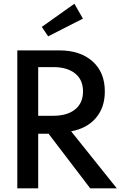

<svg xmlns="http://www.w3.org/2000/svg" viewBox="-20 -1024 656 1044"><path d="M74.1 -750H303.2Q415.9 -750 483 -690.5Q550 -630.9 550 -526.8Q550 -439.1 501.1 -382.3Q452.3 -325.5 366.8 -310L615 0H470.5L244.1 -296.8H187.7V0H74.1ZM187.7 -659.1V-394.5H270.5Q345 -394.5 388.2 -428.9Q431.4 -463.2 431.4 -526.8Q431.4 -590.5 388.2 -624.8Q345 -659.1 270.5 -659.1ZM207.3 -877.7 384.5 -1003.6 430.9 -922.7 241.8 -826.4Z"/></svg>

Font: Spartan MB SemBd
Style: Regular
Weight: 600
Designer: Matt Bailey, Mirko Velimirovic
Foundry: Matt Bailey
Version: Version 1.005